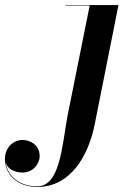

<svg xmlns="http://www.w3.org/2000/svg" viewBox="-204 -480 548 760"><path d="M265 -460H55V-458H151L63 -20C41 103 33 257.5 -57 257.5C-130 257.5 -174.5 214.5 -181.5 164C-173.5 190.5 -143.5 203 -114 203C-74.5 203 -47 169.5 -47 138C-47 93 -85 74 -115 74C-150.5 74 -184.5 103.5 -184.5 149.5C-184.5 207.5 -139 260 -55.5 260C74.5 260 146 137.5 171 11.5Z"/></svg>

Font: Bodoni* 96pt Medium
Style: Italic
Weight: 500
Italic angle: -13°
Version: Version 2.3